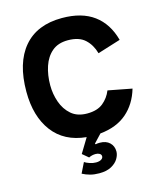

<svg xmlns="http://www.w3.org/2000/svg" viewBox="-135 -805 942 1135"><g transform="rotate(-15 336.0 -238.0)"><path d="M259 146Q271 154 290.5 160.5Q310 167 328 167Q349 167 360.5 159.5Q372 152 372 141Q372 130 362 124Q352 118 338 118Q315 118 296 128L259 97L313 8Q179 -5 108.5 -98.5Q38 -192 38 -343Q38 -519 119 -614.5Q200 -710 353 -710Q474 -710 548 -655.5Q622 -601 650 -497L509 -453Q494 -507 457.5 -540.5Q421 -574 353 -574Q293 -574 256 -542.5Q219 -511 201.5 -458.5Q184 -406 184 -343Q184 -290 201.5 -240Q219 -190 256 -158Q293 -126 353 -126Q415 -126 450.5 -155Q486 -184 503 -227L649 -199Q623 -110 560.5 -56Q498 -2 397 8L350 58L354 63Q359 61 366.5 60.5Q374 60 379 60Q417 60 439 81Q461 102 461 135Q461 156 447.5 179Q434 202 405 218Q376 234 331 234Q300 234 275.5 227.5Q251 221 228 209Z"/></g></svg>

Font: Haskoy ExtraBold
Style: Regular
Weight: 800
Designer: Ertekin Erdin
Foundry: Ertekin Erdin
Version: Version 2.000; ttfautohint (v1.8.4.7-5d5b)